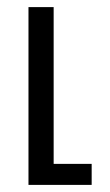

<svg xmlns="http://www.w3.org/2000/svg" viewBox="-20 -520 308 540"><path d="M60.1 0V-500H130.9V-59.1H237.8V0Z"/></svg>

Font: LT Superior
Style: Regular
Weight: 400
Designer: Daniel Lyons
Foundry: LyonsType
Version: Version 1.000